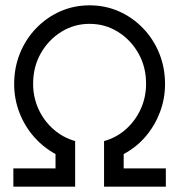

<svg xmlns="http://www.w3.org/2000/svg" viewBox="-20 -700 672 720"><path d="M30.1 0V-68.6H188.2V-122.3Q141.7 -147.6 106.5 -188.1Q71.4 -228.6 52.2 -279.3Q33.1 -330 33.1 -384.6Q33.1 -446.3 54.8 -500Q76.6 -553.7 115.7 -594.2Q154.7 -634.7 205.9 -657.4Q257.2 -680 316 -680Q374.8 -680 426.1 -657.4Q477.3 -634.7 516.3 -594.2Q555.4 -553.7 577.2 -500Q598.9 -446.3 598.9 -384.6Q598.9 -330 579.8 -279.3Q560.6 -228.6 526 -188.1Q491.3 -147.6 443.8 -122.3V-68.6H601.9V0H370.2V-171Q416.9 -183.9 452.3 -215.5Q487.7 -247.1 507.8 -291.3Q527.8 -335.5 527.8 -385.8Q527.8 -449.5 499 -500.1Q470.2 -550.8 422.1 -580.7Q373.9 -610.6 316 -610.6Q258.1 -610.6 209.9 -580.7Q161.8 -550.8 133 -500.1Q104.2 -449.5 104.2 -385.8Q104.2 -335.5 124.2 -291.3Q144.3 -247.1 180.2 -215.5Q216.1 -183.9 261.8 -171V0Z"/></svg>

Font: Atkinson Hyperlegible Mono ExtraLight
Style: Regular
Weight: 200
Monospace: yes
Designer: Elliott Scott, Megan Eiswerth, Linus Boman, Theodore Petrosky, Letters from Sweden
Foundry: Applied Design Works, Letters from Sweden
Version: Version 2.001